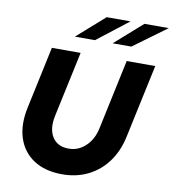

<svg xmlns="http://www.w3.org/2000/svg" viewBox="-99 -1016 1001 1112"><g transform="rotate(10 401.5 -459.5)"><path d="M341 11Q241 11 174 -32.5Q107 -76 81.5 -154Q56 -232 78 -335L156 -700H325L243 -317Q226 -238 256 -190Q286 -142 353 -142Q409 -142 451.5 -182Q494 -222 508 -287L596 -700H764L672 -270Q654 -183 608 -120Q562 -57 494 -23Q426 11 341 11ZM438 -930H578L394 -787H276ZM660 -930H803L608 -787H498Z"/></g></svg>

Font: Red Hat Text
Style: Bold Italic
Weight: 700
Italic angle: -12°
Designer: Pentagram, MCKL
Foundry: Pentagram, MCKL
Version: Version 1.023; ttfautohint (v1.8.3)